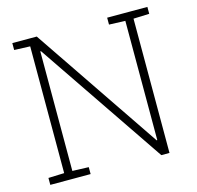

<svg xmlns="http://www.w3.org/2000/svg" viewBox="-104 -820 956 930"><g transform="rotate(-15 374.5 -355.5)"><path d="M36.1 0V-34.7L115.7 -37.6V-673.3L36.1 -676.3V-710.9H115.7H158.7L589.8 -74.7L592.8 -75.7V-673.3L511.7 -676.3V-710.9H633.8H713.4V-676.3L633.8 -673.3V0H592.8L159.7 -637.7L156.7 -636.7V-37.6L238.3 -34.7V0Z"/></g></svg>

Font: Roboto Slab ExtraLight
Style: Regular
Weight: 250
Designer: Google
Version: Version 2.000; ttfautohint (v1.8.1.43-b0c9)